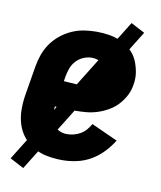

<svg xmlns="http://www.w3.org/2000/svg" viewBox="-76 -649 652 777"><g transform="rotate(10 250.0 -260.0)"><path d="M222 8Q191 8 161 2.5Q131 -3 105.5 -17Q80 -31 61.5 -53.5Q43 -76 34 -104Q25 -132 24.5 -162.5Q24 -193 29 -225L49 -345Q53 -370 61.5 -394.5Q70 -419 85 -441Q100 -463 121.5 -480.5Q143 -498 167.5 -509Q192 -520 217.5 -524Q243 -528 268 -528Q294 -528 320 -524Q346 -520 369 -509.5Q392 -499 410.5 -482Q429 -465 439 -443Q449 -421 453.5 -395Q458 -369 453 -343Q450 -320 439 -298.5Q428 -277 411.5 -259Q395 -241 373 -228.5Q351 -216 328.5 -209Q306 -202 283 -200Q260 -198 238 -198Q217 -198 196.5 -198.5Q176 -199 155 -201Q152 -183 153.5 -164.5Q155 -146 163.5 -131Q172 -116 187.5 -107.5Q203 -99 222 -99Q236 -99 250 -102.5Q264 -106 277 -113.5Q290 -121 300 -132.5Q310 -144 317 -157L425 -108Q409 -82 387 -59Q365 -36 338 -20.5Q311 -5 281 1.5Q251 8 222 8ZM250 -303Q262 -303 274.5 -306Q287 -309 298 -316.5Q309 -324 316.5 -335Q324 -346 326 -359Q328 -372 325 -384Q322 -396 313.5 -404.5Q305 -413 293 -417Q281 -421 268 -421Q251 -421 233.5 -413.5Q216 -406 203.5 -392Q191 -378 185 -361Q179 -344 176 -327L173 -308Q183 -307 192 -306.5Q201 -306 211 -305.5Q221 -305 230.5 -304Q240 -303 250 -303ZM72 67 15 37 402 -587 459 -557Z"/></g></svg>

Font: Iosevka Curly Heavy
Style: Italic
Weight: 900
Italic angle: -9°
Monospace: yes
Designer: Belleve Invis
Foundry: Belleve Invis
Version: Version 22.1.2; ttfautohint (v1.8.4)